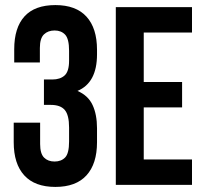

<svg xmlns="http://www.w3.org/2000/svg" viewBox="-20 -728 804 756"><path d="M252 -528Q252 -575 236.5 -591.5Q221 -608 195 -608Q169 -608 153 -592.5Q137 -577 137 -539V-482H36V-534Q36 -619 76.5 -663.5Q117 -708 198 -708Q279 -708 320.5 -662.5Q362 -617 362 -532V-514Q362 -402 285 -370Q327 -352 344.5 -314.5Q362 -277 362 -223V-168Q362 -83 320.5 -37.5Q279 8 198 8Q117 8 75.5 -37.5Q34 -83 34 -168V-245H138V-161Q138 -123 153.5 -107.5Q169 -92 195 -92Q221 -92 236.5 -108Q252 -124 252 -171V-226Q252 -275 235 -295Q218 -315 180 -315H153V-415H186Q217 -415 234.5 -431Q252 -447 252 -489Z M546 -405H697V-305H546V-100H736V0H436V-700H736V-600H546Z"/></svg>

Font: SVN-Bebas Neue
Style: Bold
Weight: 700
Designer: Ryoichi Tsunekawa
Foundry: Ryoichi Tsunekawa
Version: Version 1.300; ttfautohint (v1.7.9-c794)